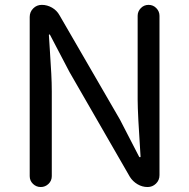

<svg xmlns="http://www.w3.org/2000/svg" viewBox="-20 -753 762 773"><path d="M99.6 -43.9V-684.6Q99.6 -705.1 113.8 -719.2Q127.9 -733.4 148.4 -733.4Q169.9 -733.4 189.5 -722.2Q209 -710.9 219.7 -691.4L462.9 -271.5L540 -122.1Q541 -120.1 543.5 -120.1Q545.9 -120.1 545.9 -122.1Q534.2 -296.9 534.2 -351.6V-689.5Q534.2 -707 546.9 -720.2Q559.6 -733.4 578.1 -733.4Q596.7 -733.4 609.4 -720.2Q622.1 -707 622.1 -689.5V-47.9Q622.1 -27.3 607.9 -13.7Q593.8 0 574.2 0Q552.7 0 533.7 -11.2Q514.6 -22.5 502.9 -41L259.8 -462.9L181.6 -612.3Q180.7 -614.3 178.7 -614.3Q176.8 -614.3 176.8 -612.3Q177.7 -593.8 181.2 -543Q184.6 -492.2 186.5 -455.6Q188.5 -418.9 188.5 -384.8V-43.9Q188.5 -25.4 175.3 -12.7Q162.1 0 144 0Q126 0 112.8 -12.7Q99.6 -25.4 99.6 -43.9Z"/></svg>

Font: Gen Jyuu Gothic P Regular
Style: Regular
Weight: 400
Designer: [Source Han Sans]
Ryoko NISHIZUKA  (kana & ideographs); Paul D. Hunt (Latin, Greek & Cyrillic); Wenlong ZHANG  (bopomofo
Version: Version 1.002.20150607